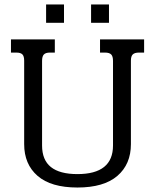

<svg xmlns="http://www.w3.org/2000/svg" viewBox="-20 -823 693 858"><path d="M186 -803H266V-721H186ZM387 -803H467V-721H387ZM88 -179V-552Q88 -572 80 -580Q72 -588 53 -588H29V-647H225V-588H203Q184 -588 176 -579.5Q168 -571 168 -551V-173Q168 -108 207.5 -76.5Q247 -45 326 -45Q485 -45 485 -173V-551Q485 -571 477 -579.5Q469 -588 449 -588H427V-647H624V-588H601Q582 -588 573.5 -580Q565 -572 565 -552V-179Q565 -89 504.5 -37Q444 15 326 15Q208 15 148 -37Q88 -89 88 -179Z"/></svg>

Font: Pridi Light
Style: Regular
Weight: 300
Designer: Katatrad Team
Foundry: CadsonDemak
Version: Version 1.003